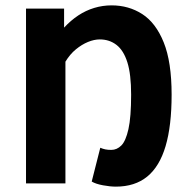

<svg xmlns="http://www.w3.org/2000/svg" viewBox="-20 -684 706 716"><path d="M412 12Q391 12 364 7Q337 2 322 -7L354 -133Q363 -129 372.5 -127Q382 -125 395 -125Q416 -125 432.5 -141.5Q449 -158 459 -202.5Q469 -247 469 -331Q469 -407 455 -451.5Q441 -496 414.5 -516.5Q388 -537 352 -537Q331 -537 308 -527.5Q285 -518 263 -500Q241 -482 224 -454V0H77V-652H219V-581Q244 -608 272 -626.5Q300 -645 331.5 -654.5Q363 -664 396 -664Q460 -664 510.5 -631.5Q561 -599 590.5 -526Q620 -453 620 -331Q620 -215 597.5 -139Q575 -63 529 -25.5Q483 12 412 12Z"/></svg>

Font: Mada
Style: Bold
Weight: 700
Designer: Khaled Hosny
Version: Version 1.5